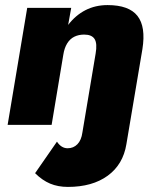

<svg xmlns="http://www.w3.org/2000/svg" viewBox="-20 -491 630 755"><path d="M247 244Q343 244 403.5 200Q464 156 477 76L540 -298Q554 -386 520.5 -428.5Q487 -471 403 -471Q355 -471 316 -451Q277 -431 248 -393L260 -460H87L10 0H183L229 -276Q233 -302 244 -320Q255 -338 272 -346.5Q289 -355 311 -355Q341 -355 352 -337.5Q363 -320 356 -280L304 30Q300 60 284.5 76Q269 92 246 92Q221 92 204 66L118 190Q146 218 177 231Q208 244 247 244Z"/></svg>

Font: Jost ExtraBold
Style: Italic
Weight: 800
Italic angle: -5°
Version: Version 3.710